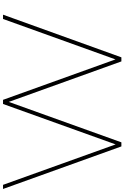

<svg xmlns="http://www.w3.org/2000/svg" viewBox="209 -1050 842 1301"><g transform="rotate(-90 630.5 -400.0)"><path d="M302 -38 28 -801H0L288 0V1H316L590 -762L864 0V1H892L1181 -801H1152L878 -39L604 -801H576Z"/></g></svg>

Font: MintSans
Style: ExtraLight
Weight: 200
Version: Version 1.0